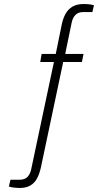

<svg xmlns="http://www.w3.org/2000/svg" viewBox="-20 -751 526 954"><path d="M77 183Q67 183 57 182Q47 181 38.5 179.5Q30 178 24 176L32 142H78Q103 142 116.5 128Q130 114 135 90L248 -443H180L187 -483H257L287 -630Q293 -659 305.5 -682Q318 -705 340 -718Q362 -731 395 -731Q404 -731 413.5 -730.5Q423 -730 431.5 -728.5Q440 -727 447 -725L439 -691H392Q369 -691 355 -677Q341 -663 336 -638L304 -483H395L387 -443H294L183 82Q176 113 164 135.5Q152 158 131 170.5Q110 183 77 183Z"/></svg>

Font: Archivo SemiCondensed Thin
Style: Regular
Weight: 250
Width: 4
Designer: Hector Gatti
Foundry: Omnibus-Type
Version: Version 2.001